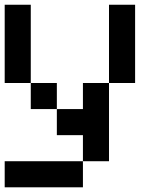

<svg xmlns="http://www.w3.org/2000/svg" viewBox="-20 -798 707 818"><path d="M555.6 -444.4H444.4V-777.8H555.6ZM333.3 -333.3V-444.4H444.4V-111.1H333.3V-222.2H222.2V-333.3ZM222.2 -333.3H111.1V-444.4H222.2ZM111.1 -444.4H0V-777.8H111.1ZM333.3 0H0V-111.1H333.3Z"/></svg>

Font: Pixeloid Mono
Style: Regular
Weight: 400
Monospace: yes
Designer: GGBotNet
Foundry: GGBotNet
Version: 0.5